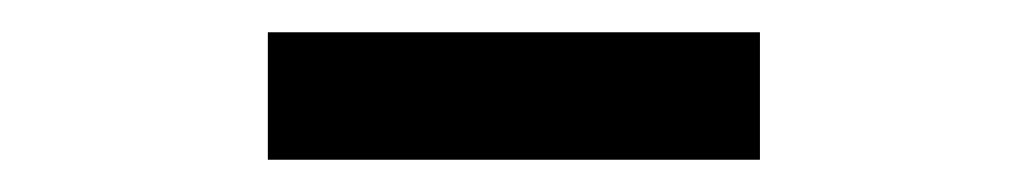

<svg xmlns="http://www.w3.org/2000/svg" viewBox="-20 -720 640 119"><path d="M146 -621V-700H451V-621Z"/></svg>

Font: Foldit
Style: Bold
Weight: 700
Version: Version 1.003